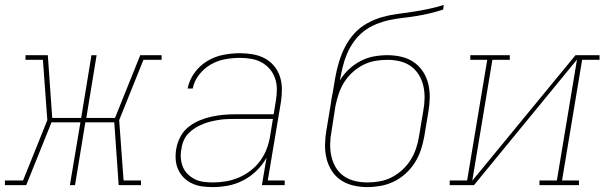

<svg xmlns="http://www.w3.org/2000/svg" viewBox="-52 -755 2472 783"><path d="M-32 0V-19H42L141 -265L123 -511H52V-530H143L161 -274H279L321 -530H342L300 -274H417L520 -530H607V-511H533L434 -265L452 -19H523V0H432L414 -256H296L254 0H233L276 -256H158L55 0Z M815 8Q793 8 771.5 5Q750 2 731 -7Q712 -16 697.5 -30.5Q683 -45 674.5 -64Q666 -83 664.5 -105Q663 -127 667 -149Q671 -173 683.5 -197Q696 -221 717 -237.5Q738 -254 762 -264Q786 -274 811.5 -279.5Q837 -285 861.5 -287Q886 -289 911 -289H1064L1073 -344Q1077 -368 1077 -391Q1077 -414 1070 -435Q1063 -456 1048.5 -473Q1034 -490 1015 -500.5Q996 -511 973 -515Q950 -519 927 -519Q897 -519 866.5 -513.5Q836 -508 808.5 -492.5Q781 -477 760.5 -451Q740 -425 734 -394H713Q720 -429 741.5 -458.5Q763 -488 794 -506.5Q825 -525 859.5 -531.5Q894 -538 927 -538Q953 -538 979 -533.5Q1005 -529 1027 -517.5Q1049 -506 1065 -487Q1081 -468 1089 -444.5Q1097 -421 1097.5 -394.5Q1098 -368 1094 -341L1040 -19H1109V0H1016L1035 -112Q1019 -83 994.5 -59Q970 -35 940 -19.5Q910 -4 878.5 2Q847 8 815 8ZM816 -11Q843 -11 869.5 -15.5Q896 -20 922 -31Q948 -42 971 -60Q994 -78 1010.5 -101Q1027 -124 1036.5 -150Q1046 -176 1050 -203L1061 -270H911Q894 -270 877.5 -269.5Q861 -269 844 -266.5Q827 -264 810 -260Q793 -256 776.5 -249.5Q760 -243 744.5 -233.5Q729 -224 716.5 -211Q704 -198 697 -181.5Q690 -165 688 -148Q684 -129 685.5 -110Q687 -91 694 -74Q701 -57 714 -44.5Q727 -32 743 -24Q759 -16 778 -13.5Q797 -11 816 -11Z M1446 8Q1417 8 1389 1.5Q1361 -5 1338.5 -20Q1316 -35 1301 -58.5Q1286 -82 1279.5 -109Q1273 -136 1273.5 -165Q1274 -194 1279 -223L1296 -325Q1298 -339 1300 -352Q1302 -365 1305 -378Q1310 -409 1315.5 -440Q1321 -471 1330.5 -502.5Q1340 -534 1355 -563.5Q1370 -593 1392.5 -618Q1415 -643 1444.5 -659.5Q1474 -676 1505.5 -685Q1537 -694 1568.5 -698Q1600 -702 1632 -707Q1664 -712 1695.5 -718.5Q1727 -725 1758 -735L1755 -716Q1728 -707 1700.5 -700.5Q1673 -694 1645.5 -689.5Q1618 -685 1590.5 -682Q1563 -679 1535.5 -673Q1508 -667 1481 -656Q1454 -645 1431 -627Q1408 -609 1391 -585Q1374 -561 1363 -535Q1352 -509 1345.5 -481.5Q1339 -454 1334 -427Q1349 -452 1371 -472.5Q1393 -493 1419 -506.5Q1445 -520 1473 -525Q1501 -530 1529 -530Q1557 -530 1585 -523.5Q1613 -517 1635.5 -501.5Q1658 -486 1673 -463Q1688 -440 1694.5 -413Q1701 -386 1700.5 -357Q1700 -328 1695 -299L1678 -197Q1673 -169 1664 -142.5Q1655 -116 1639.5 -91.5Q1624 -67 1602 -47Q1580 -27 1554 -14.5Q1528 -2 1500.5 3Q1473 8 1446 8ZM1446 -11Q1471 -11 1496.5 -15.5Q1522 -20 1545.5 -32Q1569 -44 1589 -62.5Q1609 -81 1623 -103.5Q1637 -126 1645 -150.5Q1653 -175 1657 -200L1674 -302Q1679 -328 1679.5 -354Q1680 -380 1674.5 -404.5Q1669 -429 1656 -450Q1643 -471 1623.5 -485Q1604 -499 1579 -505Q1554 -511 1528 -511Q1502 -511 1477 -506.5Q1452 -502 1428.5 -490Q1405 -478 1385 -459.5Q1365 -441 1351 -418.5Q1337 -396 1329 -371.5Q1321 -347 1316 -323L1300 -220Q1295 -194 1294.5 -168Q1294 -142 1299.5 -117.5Q1305 -93 1317.5 -72Q1330 -51 1350 -37Q1370 -23 1395 -17Q1420 -11 1446 -11Z M1782 0V-19H1853L1935 -511H1866V-530H2027V-511H1956L1874 -18L2295 -530H2393V-511H2322L2240 -19H2309V0H2148V-19H2219L2301 -512L1881 0Z"/></svg>

Font: Iosevka Curly Slab ThExObl
Style: Regular
Weight: 100
Width: 7
Italic angle: -9°
Monospace: yes
Designer: Belleve Invis
Foundry: Belleve Invis
Version: Version 11.1.0; ttfautohint (v1.8.3)